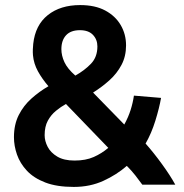

<svg xmlns="http://www.w3.org/2000/svg" viewBox="-20 -728 724 757"><path d="M35 -187Q35 -153 47 -118.5Q59 -84 86 -55Q113 -26 158.5 -8.5Q204 9 271 9Q335 9 387.5 -15Q440 -39 480 -74Q499 -55 513.5 -36.5Q528 -18 541 0H671Q652 -35 619 -80.5Q586 -126 554 -162Q577 -202 592.5 -252Q608 -302 615 -342L508 -351Q504 -323 495 -294.5Q486 -266 470 -237L347 -363Q382 -385 411.5 -411.5Q441 -438 459 -472Q477 -506 477 -549Q477 -593 456 -629Q435 -665 395 -686.5Q355 -708 296 -708Q218 -708 168.5 -668.5Q119 -629 111 -555Q110 -545 109.5 -533.5Q109 -522 110 -510Q113 -477 129.5 -447Q146 -417 171 -388Q136 -368 104.5 -340Q73 -312 54 -274.5Q35 -237 35 -187ZM156 -195Q156 -229 168.5 -252Q181 -275 200.5 -291Q220 -307 240 -318L407 -145Q381 -123 349.5 -109Q318 -95 274 -95Q232 -95 206 -110.5Q180 -126 168 -149Q156 -172 156 -195ZM364 -545Q364 -503 338.5 -476.5Q313 -450 277 -430Q246 -457 234 -483Q222 -509 222 -534Q222 -569 240.5 -589Q259 -609 295 -609Q329 -609 346.5 -590.5Q364 -572 364 -545Z"/></svg>

Font: Repo Bold
Style: Bold
Weight: 700
Designer: Stefan Peev
Foundry: Context Ltd
Version: Version 1.502